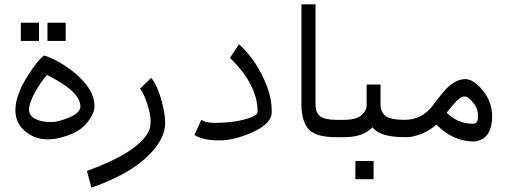

<svg xmlns="http://www.w3.org/2000/svg" viewBox="-20 -633 2343 886"><path d="M160 -444V-528H76V-444ZM283 -444V-528H199V-444ZM184 -377C171 -368 153 -349 131 -318C77 -242 51 -177 51 -126C51 -86 65 -54 94 -29C123 -4 157 10 198 10C217 10 235 8 251 4C308 -9 350 -30 376 -60C402 -90 416 -118 416 -142C416 -208 368 -273 270 -336C242 -354 214 -367 184 -377ZM197 -287C300 -236 351 -188 351 -142C351 -123 335 -106 302 -92C269 -78 242 -70 219 -70C196 -70 179 -72 168 -75C133 -84 114 -101 114 -126C114 -148 124 -176 142 -208C160 -240 178 -266 197 -287Z M381 156 402 233C537 186 634 126 691 56C725 15 742 -26 742 -64C742 -84 740 -103 736 -123C723 -191 703 -242 678 -274L626 -224C637 -211 648 -188 659 -155C670 -122 675 -95 675 -74C675 -53 672 -36 664 -23C630 40 535 100 381 156Z M1169 -116C1169 -108 1158 -99 1137 -91C1095 -75 1038 -66 966 -66C944 -66 925 -70 909 -80L877 -10C903 6 942 15 990 15C1038 15 1091 2 1148 -24C1205 -50 1234 -81 1234 -116C1234 -159 1226 -197 1213 -232C1183 -311 1140 -377 1083 -429L1041 -366C1126 -284 1169 -201 1169 -116Z M1556 0V-80H1531C1495 -80 1471 -86 1457 -97C1443 -108 1436 -126 1436 -150V-613H1371V-150C1371 -96 1384 -57 1407 -34C1430 -11 1471 0 1531 0Z M1704 194V110H1620V194ZM1699 -46C1721 -15 1772 0 1850 0V-80C1805 -80 1775 -86 1760 -97C1745 -108 1736 -127 1736 -150V-243H1672V-150C1672 -129 1662 -113 1646 -100C1630 -87 1603 -80 1568 -80H1524V-6C1534 -3 1544 0 1554 0H1568C1627 0 1671 -15 1699 -46Z M2163 -62C2116 -62 2075 -79 2041 -113C2049 -122 2056 -132 2064 -141C2089 -173 2109 -188 2123 -188C2137 -188 2152 -175 2170 -151C2180 -137 2186 -119 2186 -96C2186 -73 2178 -62 2163 -62ZM2168 20C2178 20 2188 16 2199 12C2233 -3 2251 -40 2251 -97C2251 -139 2238 -178 2209 -214C2180 -250 2153 -268 2127 -268C2101 -268 2074 -255 2046 -230C2033 -218 2010 -190 1977 -146C1944 -102 1900 -80 1847 -80H1817V-6C1826 -3 1840 0 1858 0C1876 0 1898 -5 1926 -16C1954 -27 1975 -42 1994 -58C2045 -6 2103 20 2168 20Z"/></svg>

Font: Iranian Sans 
Style: Regular
Weight: 400
Designer: Hooman Mehr, Hadi Navid in Neviseh Pardaz Co. Ltd. (http://nevisa.com)
Foundry: http://font-store.ir
Version: 5.0.0 build 1/7/1393